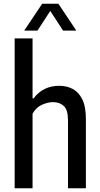

<svg xmlns="http://www.w3.org/2000/svg" viewBox="-20 -1015 538 1035"><path d="M59 0V-808H155.5V-484.5H161Q212 -552.5 299 -552.5Q339 -552.5 371.5 -535.8Q404 -519 423.5 -479.8Q443 -440.5 443 -373V0H346.5V-367Q346.5 -423 323.8 -443.8Q301 -464.5 265 -464.5Q239 -464.5 207.2 -450.8Q175.5 -437 155.5 -402.5V0ZM110.5 -850 207.5 -995H294.5L391.5 -850H320L251 -956L182 -850Z"/></svg>

Font: Encode Sans Condensed Condensed Medium
Style: Regular
Weight: 500
Width: 3
Designer: Multiple Designers
Foundry: Impallari Type
Version: Version 3.000; ttfautohint (v1.8.3) -l 8 -r 50 -G 200 -x 14 